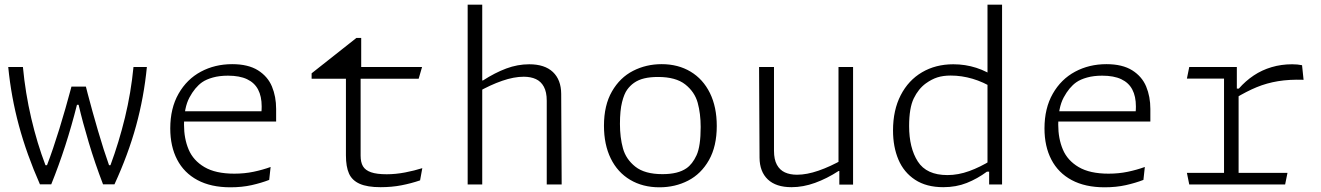

<svg xmlns="http://www.w3.org/2000/svg" viewBox="-20 -785 5620 817"><path d="M314.5 -339H307.5Q262 -158.5 198 -0.5H150Q93.5 -128.5 60.5 -250.5Q27.5 -372.5 15 -500H77.5Q88 -388.5 113 -281.8Q138 -175 173.5 -82H180Q205.5 -148.5 232.8 -237.2Q260 -326 281 -405L284 -416.5H345.5L353 -387Q372.5 -312.5 397 -228.8Q421.5 -145 444 -82H450Q486 -179 511.8 -285Q537.5 -391 548 -500H605Q592.5 -371.5 559 -249.5Q525.5 -127.5 467 -0.5H418.5Q384 -90.5 357.8 -178.2Q331.5 -266 314.5 -339Z M763 -254.5Q763 -195 782.8 -148.5Q802.5 -102 850 -74Q897.5 -46 977 -46Q1020 -46 1058.5 -54Q1097 -62 1131.5 -74.5L1125.5 -19.5Q1092 -6.5 1050.8 2.8Q1009.5 12 960.5 12Q877.5 12 820.2 -18.8Q763 -49.5 733.8 -105.8Q704.5 -162 704.5 -238.5Q704.5 -324.5 739.8 -386.2Q775 -448 834.8 -480Q894.5 -512 968 -512Q1036 -512 1077.8 -485.8Q1119.5 -459.5 1137.2 -416.8Q1155 -374 1155 -321.5V-268H756.5V-311.5H1109L1089 -282.5Q1091 -294 1092.2 -306Q1093.5 -318 1093.5 -332Q1093.5 -375 1078.2 -404Q1063 -433 1031.2 -448Q999.5 -463 950 -463Q914 -463 886 -455.2Q858 -447.5 840 -435Q809.5 -413.5 786.2 -370.2Q763 -327 763 -254.5Z M1514.5 -470.5V-122.5Q1514.5 -94.5 1524.5 -77.5Q1534.5 -60.5 1558.8 -52Q1583 -43.5 1625.5 -43.5Q1663.5 -43.5 1703.8 -51.2Q1744 -59 1777 -69.5L1767.5 -17.5Q1729.5 -4.5 1688.2 3.5Q1647 11.5 1599.5 11.5Q1543 11.5 1510.8 -2.8Q1478.5 -17 1465.2 -46.2Q1452 -75.5 1452 -124V-470.5ZM1776 -500 1761.5 -450H1306V-473L1496.5 -623.5H1517V-484.5L1468 -500Z M2032 0H1970V-765H2032V-438V-431ZM2306.5 0V-356.5Q2306.5 -393.5 2294.2 -416Q2282 -438.5 2260.2 -448.5Q2238.5 -458.5 2208.5 -458.5Q2167 -458.5 2117 -441.2Q2067 -424 2011.5 -392.5V-442.5H2035Q2086 -475.5 2134.2 -493.5Q2182.5 -511.5 2232 -511.5Q2298 -511.5 2332.8 -478.5Q2367.5 -445.5 2368 -386L2370 0Z M2550 -250Q2550 -337 2584 -396Q2618 -455 2673.8 -483.5Q2729.5 -512 2795.5 -512Q2865.5 -512 2918.5 -480.2Q2971.5 -448.5 3000.8 -389.2Q3030 -330 3030 -249Q3030 -162.5 2996.8 -103.8Q2963.5 -45 2908.2 -16.5Q2853 12 2786 12Q2715 12 2661.5 -19.8Q2608 -51.5 2579 -110.5Q2550 -169.5 2550 -250ZM2901 -69Q2926.5 -86.5 2944 -124.5Q2961.5 -162.5 2961.5 -244.5Q2961.5 -301.5 2948.8 -347.8Q2936 -394 2895.8 -425.8Q2855.5 -457.5 2780 -457.5Q2746.5 -457.5 2721.5 -451.5Q2696.5 -445.5 2678 -432.5Q2661.5 -421 2648.8 -403.5Q2636 -386 2627 -350.5Q2618 -315 2618 -257.5Q2618 -200 2630.8 -153.8Q2643.5 -107.5 2683.5 -75.8Q2723.5 -44 2799 -44Q2832 -44 2857.5 -50.2Q2883 -56.5 2901 -69Z M3548 -500H3610V0.5H3551.5V-62L3548 -69ZM3273.5 -500V-143.5Q3273.5 -106.5 3285.8 -84Q3298 -61.5 3319.8 -51.5Q3341.5 -41.5 3371.5 -41.5Q3413 -41.5 3463 -58.8Q3513 -76 3568.5 -107.5V-57.5H3548.5Q3498.5 -25 3448 -6.8Q3397.5 11.5 3348 11.5Q3282 11.5 3247.2 -21.5Q3212.5 -54.5 3212 -114L3210 -500Z M4182 -765H4244V0H4189V-68L4182 -75ZM4036.5 -511.5Q4087.5 -511.5 4134.2 -496.5Q4181 -481.5 4219.5 -453L4207.5 -409.5Q4165 -436 4118.5 -449.8Q4072 -463.5 4025.5 -463.5Q3993.5 -463.5 3969 -455.8Q3944.5 -448 3919.5 -430Q3888 -407 3868.2 -366.2Q3848.5 -325.5 3848.5 -248.5Q3848.5 -155.5 3885.5 -97.8Q3922.5 -40 4011.5 -40Q4057.5 -40 4104.2 -57Q4151 -74 4197 -102.5L4194 -54.5H4179.5Q4139 -24.5 4093.8 -6.5Q4048.5 11.5 3994 11.5Q3922 11.5 3874 -20Q3826 -51.5 3803 -105.8Q3780 -160 3780 -230Q3780 -316.5 3812.8 -380Q3845.5 -443.5 3903.5 -477.5Q3961.5 -511.5 4036.5 -511.5Z M4483 -254.5Q4483 -195 4502.8 -148.5Q4522.5 -102 4570 -74Q4617.5 -46 4697 -46Q4740 -46 4778.5 -54Q4817 -62 4851.5 -74.5L4845.5 -19.5Q4812 -6.5 4770.8 2.8Q4729.5 12 4680.5 12Q4597.5 12 4540.2 -18.8Q4483 -49.5 4453.8 -105.8Q4424.5 -162 4424.5 -238.5Q4424.5 -324.5 4459.8 -386.2Q4495 -448 4554.8 -480Q4614.5 -512 4688 -512Q4756 -512 4797.8 -485.8Q4839.5 -459.5 4857.2 -416.8Q4875 -374 4875 -321.5V-268H4476.5V-311.5H4829L4809 -282.5Q4811 -294 4812.2 -306Q4813.5 -318 4813.5 -332Q4813.5 -375 4798.2 -404Q4783 -433 4751.2 -448Q4719.5 -463 4670 -463Q4634 -463 4606 -455.2Q4578 -447.5 4560 -435Q4529.5 -413.5 4506.2 -370.2Q4483 -327 4483 -254.5Z M5243 -395.5 5250.5 -388.5V0H5188.5V-500H5243ZM5030.5 -49.5H5458.5L5448.5 0H5040.5ZM5040.5 -500H5221V-450.5H5030.5ZM5236 -367 5224.5 -408H5251.5Q5280 -440.5 5314.8 -463.8Q5349.5 -487 5390.8 -499.2Q5432 -511.5 5478.5 -511.5Q5502 -511.5 5520.5 -507.5L5527 -445.5Q5466.5 -447.5 5418.2 -439.5Q5370 -431.5 5327.5 -414Q5285 -396.5 5236 -367Z"/></svg>

Font: Monaspace Argon Var
Style: Regular
Weight: 400
Designer: Riley Cran and the Lettermatic Team
Version: Version 1.000 (Monaspace Argon Var)